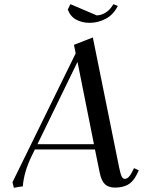

<svg xmlns="http://www.w3.org/2000/svg" viewBox="-20 -896 710 924"><path d="M40 -19 344.2 -639.2 335.9 -680.2 426.8 -715.8 553.2 -90.8Q560.1 -57.1 565.9 -46.1Q571.8 -35.2 580.1 -35.2Q598.6 -35.2 613.8 -64.9L625 -86.9L647.9 -76.2L637.2 -54.2Q619.1 -19 593.5 -6.1Q567.9 6.8 534.2 6.8Q502.9 6.8 485.6 -9Q468.3 -24.9 460 -64L437 -176.8H147.9L132.8 -146Q95.2 -69.3 89.8 1Q71.8 2.4 46.9 7.8ZM160.2 -202.1H432.1L353 -598.1ZM306.2 -850.1 318.8 -876 445.8 -821.8Q495.6 -824.7 525.9 -876L546.9 -867.2Q525.9 -825.2 489 -805.7Q452.1 -786.1 411.1 -786.1Q375 -786.1 346.7 -801.5Q318.4 -816.9 306.2 -850.1Z"/></svg>

Font: Dihjauti S
Style: Bold Italic
Weight: 700
Italic angle: -9°
Designer: T. Christopher White
Version: Version 3.0.0